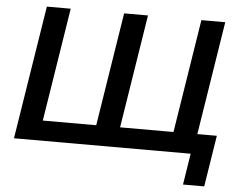

<svg xmlns="http://www.w3.org/2000/svg" viewBox="-57 -775 1261 1010"><g transform="rotate(5 573.0 -270.0)"><path d="M945 165 971 0H38L150 -705H276L181 -106H463L558 -705H684L589 -106H871L966 -705H1092L997 -106H1100L1057 165Z"/></g></svg>

Font: Mulish
Style: Bold Italic
Weight: 700
Italic angle: -9°
Designer: Vernon Adams
Foundry: Vernon Adams
Version: Version 3.603; ttfautohint (v1.8.3)